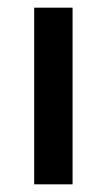

<svg xmlns="http://www.w3.org/2000/svg" viewBox="-20 -480 278 500"><path d="M169 0H69V-460H169Z"/></svg>

Font: Quattrocento Sans
Style: Bold
Weight: 700
Designer: Pablo Impallari
Foundry: Pablo Impallari, Igino Marini, Brenda Gallo
Version: Version 2.000